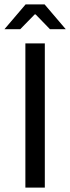

<svg xmlns="http://www.w3.org/2000/svg" viewBox="-29 -853 319 873"><path d="M86.4 0V-655.8H174.8V0ZM-8.8 -720.2 87.4 -833H173.8L270 -720.2H198.2L132.8 -787.6H128.9L63 -720.2Z"/></svg>

Font: Varta Light Medium
Style: Regular
Weight: 500
Version: Version 1.004